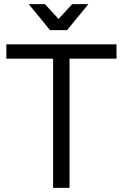

<svg xmlns="http://www.w3.org/2000/svg" viewBox="-20 -916 598 936"><path d="M11 -700H548V-630H319V0H239V-630H11ZM307 -769H224L120 -896H199L289 -798H242L332 -896H411Z"/></svg>

Font: Alexandria Light
Style: Regular
Weight: 300
Designer: Mohamed Gaber
Foundry: Kief Type Foundry
Version: Version 5.100